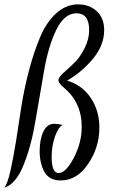

<svg xmlns="http://www.w3.org/2000/svg" viewBox="-63 -746 554 881"><path d="M-43 115Q-28 96 -15 37.5Q-2 -21 10 -95L35 -257Q49 -344 71 -426.5Q93 -509 121.5 -576.5Q150 -644 195 -685Q240 -726 296 -726Q347 -726 381 -694.5Q415 -663 415 -608Q415 -539 364.5 -477.5Q314 -416 245 -376Q315 -355 354 -296Q393 -237 393 -161Q393 -70 341.5 6Q290 82 216 82Q163 82 141 43Q119 4 119 -53Q119 -106 136 -142Q153 -178 186 -178Q199 -178 225 -173Q204 -162 189 -119Q174 -76 174 -26Q174 48 206 48Q239 48 275.5 -21.5Q312 -91 312 -164Q312 -276 229 -345Q205 -364 205 -378Q205 -392 232 -415Q266 -445 286 -466Q306 -487 326 -526.5Q346 -566 346 -608Q346 -685 288 -685Q232 -685 195 -608.5Q158 -532 139 -420L100 -193Q81 -78 45.5 10.5Q10 99 -43 115Z"/></svg>

Font: TypoPRO Dancing Script
Style: Bold
Weight: 700
Designer: Pablo Impallari
Foundry: Pablo Impallari. www.impallari.com Igino Marini. www.ikern.com
Version: Version 1.002